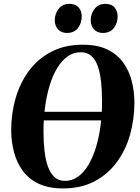

<svg xmlns="http://www.w3.org/2000/svg" viewBox="-20 -990 743 1020"><path d="M106 -350.5 106.5 -396H622L621 -350.5ZM314.5 11Q237 11 184 -14.8Q131 -40.5 99.5 -84.5Q68 -128.5 53.8 -184Q39.5 -239.5 39.5 -298.5Q39.5 -387.5 63 -468.8Q86.5 -550 134 -614Q181.5 -678 253 -715.2Q324.5 -752.5 420 -752.5Q497.5 -752.5 550.2 -727Q603 -701.5 634.5 -657.8Q666 -614 680 -559Q694 -504 694 -445.5Q694 -356.5 670.8 -274.2Q647.5 -192 600 -127.8Q552.5 -63.5 481.2 -26.2Q410 11 314.5 11ZM324.5 -29Q363 -29 394.2 -51.2Q425.5 -73.5 449.5 -113.8Q473.5 -154 489.8 -207.2Q506 -260.5 514.2 -323.2Q522.5 -386 522 -453Q522 -506 517.2 -552.8Q512.5 -599.5 500.5 -635.5Q488.5 -671.5 466.2 -692Q444 -712.5 408.5 -712.5Q370 -712.5 338.8 -690Q307.5 -667.5 283.5 -627.8Q259.5 -588 243.5 -535Q227.5 -482 219.2 -420Q211 -358 211 -292Q211 -238 216.2 -190.5Q221.5 -143 234.2 -106.5Q247 -70 269 -49.5Q291 -29 324.5 -29ZM335.5 -815Q305.5 -815 288.2 -834.2Q271 -853.5 271 -882.5Q271.5 -919 292.5 -944.2Q313.5 -969.5 348.5 -969.5Q382 -969.5 398.2 -950Q414.5 -930.5 414 -902.5Q414 -866.5 394 -840.8Q374 -815 335.5 -815ZM526.5 -815Q496.5 -815 479.2 -834.2Q462 -853.5 462 -882.5Q462.5 -919 483.5 -944.2Q504.5 -969.5 539.5 -969.5Q573 -969.5 589 -950Q605 -930.5 605 -902.5Q604.5 -866.5 584.5 -840.8Q564.5 -815 526.5 -815Z"/></svg>

Font: Merriweather 96pt ExtraBold
Style: Italic
Weight: 800
Italic angle: -7.8°
Version: Version 2.101